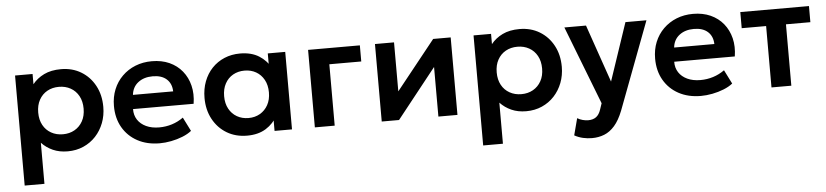

<svg xmlns="http://www.w3.org/2000/svg" viewBox="-44 -763 5308 1234"><g transform="rotate(-5 2610.0 -145.5)"><path d="M74 210V-500H187V-434Q216 -470.5 261.5 -492.8Q307 -515 371.5 -515Q444 -515 500.5 -481Q557 -447 589.2 -387.2Q621.5 -327.5 621.5 -250Q621.5 -194.5 603 -146.5Q584.5 -98.5 551 -62.2Q517.5 -26 471.2 -5.5Q425 15 369.5 15Q315.5 15 273.8 -3.8Q232 -22.5 201.5 -55V210ZM348 -97Q390.5 -97 423.5 -115.8Q456.5 -134.5 475.5 -168.8Q494.5 -203 494.5 -250Q494.5 -297 475.5 -331.5Q456.5 -366 423.2 -384.5Q390 -403 348 -403Q305.5 -403 272.5 -384.5Q239.5 -366 220.5 -331.5Q201.5 -297 201.5 -250Q201.5 -203 220.2 -168.8Q239 -134.5 272.2 -115.8Q305.5 -97 348 -97Z M963 15Q881.5 15 820 -18.2Q758.5 -51.5 724.2 -111Q690 -170.5 690 -249.5Q690 -307.5 709.8 -356Q729.5 -404.5 765.8 -440.2Q802 -476 850.8 -495.5Q899.5 -515 957.5 -515Q1020.5 -515 1070 -492.8Q1119.5 -470.5 1152.2 -430.2Q1185 -390 1198.2 -336.2Q1211.5 -282.5 1201.5 -219H810.5Q810 -179.5 829.2 -150Q848.5 -120.5 884.2 -103.8Q920 -87 968.5 -87Q1011.5 -87 1051 -99.5Q1090.5 -112 1124.5 -136.5L1169.5 -47Q1146 -28 1111 -14Q1076 0 1037.2 7.5Q998.5 15 963 15ZM818 -310H1077.5Q1076 -360.5 1044 -389.2Q1012 -418 954.5 -418Q897.5 -418 860.5 -389.2Q823.5 -360.5 818 -310Z M1526.5 15Q1453 15 1396.2 -19Q1339.5 -53 1307 -113Q1274.5 -173 1274.5 -250Q1274.5 -308 1293 -356.5Q1311.5 -405 1345.2 -440.5Q1379 -476 1425.2 -495.5Q1471.5 -515 1526.5 -515Q1599 -515 1648.5 -484Q1698 -453 1722.5 -403.5L1704.5 -376V-500H1817V0H1704.5V-124L1722.5 -96.5Q1698 -47 1648.5 -16Q1599 15 1526.5 15ZM1545.5 -97Q1587 -97 1619.5 -115.8Q1652 -134.5 1671 -168.8Q1690 -203 1690 -250Q1690 -297 1671 -331.5Q1652 -366 1619.5 -384.5Q1587 -403 1545.5 -403Q1504 -403 1471.2 -384.5Q1438.5 -366 1419.8 -331.5Q1401 -297 1401 -250Q1401 -203 1419.8 -168.8Q1438.5 -134.5 1471.2 -115.8Q1504 -97 1545.5 -97Z M1964.5 0V-500H2298.5V-396H2092.5V0Z M2396 0V-500H2519V-184L2771.5 -500H2884.5V0H2761.5V-320L2507.5 0Z M3032 210V-500H3145V-434Q3174 -470.5 3219.5 -492.8Q3265 -515 3329.5 -515Q3402 -515 3458.5 -481Q3515 -447 3547.2 -387.2Q3579.5 -327.5 3579.5 -250Q3579.5 -194.5 3561 -146.5Q3542.5 -98.5 3509 -62.2Q3475.5 -26 3429.2 -5.5Q3383 15 3327.5 15Q3273.5 15 3231.8 -3.8Q3190 -22.5 3159.5 -55V210ZM3306 -97Q3348.5 -97 3381.5 -115.8Q3414.5 -134.5 3433.5 -168.8Q3452.5 -203 3452.5 -250Q3452.5 -297 3433.5 -331.5Q3414.5 -366 3381.2 -384.5Q3348 -403 3306 -403Q3263.5 -403 3230.5 -384.5Q3197.5 -366 3178.5 -331.5Q3159.5 -297 3159.5 -250Q3159.5 -203 3178.2 -168.8Q3197 -134.5 3230.2 -115.8Q3263.5 -97 3306 -97Z M3733.5 224Q3704 224 3675.5 217.5Q3647 211 3620.5 196.5L3649 88Q3664.5 97.5 3683.5 102.5Q3702.5 107.5 3718 107.5Q3750 107.5 3770 92.8Q3790 78 3800.5 46L3814 6L3618 -500H3757.5L3886.5 -127.5L4012 -500H4147.5L3934.5 64.5Q3910.5 125.5 3880 160.2Q3849.5 195 3812.8 209.5Q3776 224 3733.5 224Z M4454.5 15Q4373 15 4311.5 -18.2Q4250 -51.5 4215.8 -111Q4181.5 -170.5 4181.5 -249.5Q4181.5 -307.5 4201.2 -356Q4221 -404.5 4257.2 -440.2Q4293.5 -476 4342.2 -495.5Q4391 -515 4449 -515Q4512 -515 4561.5 -492.8Q4611 -470.5 4643.8 -430.2Q4676.5 -390 4689.8 -336.2Q4703 -282.5 4693 -219H4302Q4301.5 -179.5 4320.8 -150Q4340 -120.5 4375.8 -103.8Q4411.5 -87 4460 -87Q4503 -87 4542.5 -99.5Q4582 -112 4616 -136.5L4661 -47Q4637.5 -28 4602.5 -14Q4567.5 0 4528.8 7.5Q4490 15 4454.5 15ZM4309.5 -310H4569Q4567.5 -360.5 4535.5 -389.2Q4503.5 -418 4446 -418Q4389 -418 4352 -389.2Q4315 -360.5 4309.5 -310Z M4910.5 0V-396H4753V-500H5196V-396H5038.5V0Z"/></g></svg>

Font: Geologica Cursive Medium
Style: Regular
Weight: 500
Designer: Sindre Bremnes, Frode Helland
Foundry: Monokrom Skriftforlag AS
Version: Version 1.010;gftools[0.9.28]